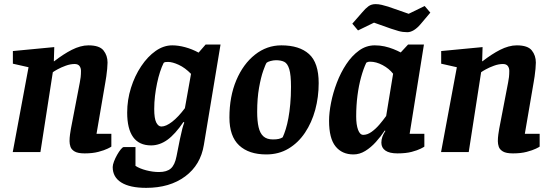

<svg xmlns="http://www.w3.org/2000/svg" viewBox="-20 -731 2656 923"><path d="M387 6.4Q354.1 6.4 338.7 -2.9Q323.3 -12.1 318.8 -25.4Q314.3 -38.8 314.3 -52.3Q314.3 -68.4 316.6 -84.9Q319 -101.4 320.8 -111.7L363.6 -334.2Q366.3 -346.7 367.8 -360.4Q369.3 -374.1 369.3 -390Q369.3 -404.3 362.1 -413.8Q354.8 -423.3 338.7 -423.3Q318.2 -423.3 295.8 -415.1Q273.5 -407 256.7 -397.7Q240 -388.5 233.9 -383.8L174.3 0H41.3L117.2 -407.8L41.9 -424.8V-485.6L240.9 -504.6L238.8 -436.4H240.3Q262 -453.2 283.4 -467.2Q304.9 -481.2 325.2 -491.5Q345.6 -501.9 365.8 -507.4Q386 -513 405.3 -513Q458 -513 477.5 -488.6Q497 -464.3 497 -430.2Q497 -418.6 495.3 -400Q493.5 -381.4 491.1 -364.2Q488.7 -347.1 486.7 -336.9L444 -87.7H515.3V-26.2Q513.3 -24.2 497.1 -16.3Q481 -8.4 453 -1Q425.1 6.4 387 6.4Z M682.8 172.1Q604.4 172.1 563.1 146.3Q521.8 120.6 521.8 72.1Q521.8 61.6 527.9 45.4Q534 29.2 543 13.4Q551.9 -2.4 560.8 -13.2Q569.7 -24.1 575 -24H631.3V66.3Q650.8 79.3 682.8 87.7Q714.8 96 744.1 96Q782 96 801.3 78.9Q820.6 61.9 828.6 20.2Q838.2 -29.7 844.8 -61.4Q851.4 -93.1 856.4 -112Q861.5 -130.8 865.9 -142L862.1 -144.8Q821.8 -85.5 784.5 -58.7Q747.1 -32 706.4 -32Q649 -32 620.2 -71.7Q591.4 -111.4 591.4 -189.8Q591.4 -250.7 609.6 -308.6Q627.8 -366.5 658.8 -412.8Q689.8 -459.1 728.2 -486.1Q766.6 -513 808 -513Q837 -513 870.1 -504.1Q903.2 -495.2 934.7 -478.1L968.6 -517H1040.2L960.1 -34.8Q944.5 62 870.3 117Q796.1 172.1 682.8 172.1ZM755.9 -122.8Q777.9 -122.8 807.6 -145.7Q837.2 -168.6 868.8 -210.9L898.3 -375.9Q869.8 -405.3 839.4 -419.3Q808.9 -433.3 788.2 -433.3Q778.1 -433.3 774.2 -432.5Q770.3 -431.7 766.7 -428.6Q757.6 -410.5 749.4 -385.4Q741.2 -360.3 735.1 -331Q728.9 -301.7 725.1 -270Q721.4 -238.4 721.4 -207Q721.4 -161.4 731.2 -142.1Q741.1 -122.8 755.9 -122.8Z M1260.1 11.4Q1176.2 11.4 1129.6 -32.1Q1082.9 -75.6 1082.9 -166.2Q1082.9 -267 1116 -345.3Q1149.1 -423.5 1205.9 -468.3Q1262.6 -513 1332.6 -513Q1419.2 -513 1465.6 -471.1Q1512 -429.3 1512 -331.3Q1512 -264.5 1495.4 -203Q1478.7 -141.6 1446.3 -93.2Q1414 -44.8 1367.1 -16.7Q1320.2 11.4 1260.1 11.4ZM1292 -60.7Q1309 -60.7 1320 -63.2Q1330.9 -65.7 1339 -71Q1346.6 -87.4 1353.7 -110.3Q1360.9 -133.2 1366.4 -163.3Q1372 -193.5 1375.4 -231.1Q1378.9 -268.7 1378.9 -313.8Q1378.9 -371.2 1370.6 -398.5Q1362.3 -425.9 1346.6 -433.7Q1330.8 -441.5 1307.1 -441.5Q1294.6 -441.5 1280.5 -437.7Q1266.4 -433.8 1261.7 -429.3Q1256.8 -422.9 1245.6 -391.4Q1234.3 -359.8 1225.3 -309.1Q1216.3 -258.4 1216.3 -192.9Q1216.3 -149.4 1223.1 -119.8Q1229.9 -90.2 1246.3 -75.5Q1262.7 -60.7 1292 -60.7Z M1679.3 11.4Q1624.3 11.4 1593.1 -27.2Q1561.9 -65.8 1561.9 -150Q1561.9 -188.8 1571.4 -236.8Q1580.8 -284.9 1599.3 -333.4Q1617.8 -381.9 1644.7 -422.5Q1671.6 -463.1 1706 -488Q1740.5 -513 1781.8 -513Q1806 -513 1828.7 -508Q1851.3 -502.9 1871.2 -495Q1891 -487.1 1906.4 -478.9L1941.8 -517H2018L1949.3 -87.7H2020V-26.2Q2018 -24.2 2002.4 -16.3Q1986.8 -8.4 1959.2 -1Q1931.5 6.4 1890.3 6.4Q1852.1 6.4 1832.7 -7.2Q1813.3 -20.7 1813.3 -45.2Q1813.3 -59.6 1818.2 -73.5Q1823.1 -87.4 1832.7 -101.6L1829.7 -103.6Q1811 -75.1 1787.1 -48.6Q1763.2 -22.1 1736 -5.4Q1708.8 11.4 1679.3 11.4ZM1726.3 -82.7Q1746.4 -82.7 1766.5 -97.3Q1786.7 -111.8 1804.6 -132.9Q1822.4 -154 1836.4 -173.4L1869.8 -376.5Q1850.3 -401.5 1819.3 -418Q1788.3 -434.4 1759.7 -434.4Q1753.1 -434.4 1748.8 -433.2Q1744.4 -431.9 1741 -429.8Q1726.9 -400.3 1715.7 -359.4Q1704.5 -318.6 1698.4 -271Q1692.3 -223.4 1692.3 -171Q1692.3 -131.4 1701.3 -107Q1710.2 -82.7 1726.3 -82.7ZM1938 -576.2Q1916.4 -576.2 1896.5 -581.7Q1876.7 -587.2 1860.1 -593L1778 -622.1L1701.1 -584.7L1673.7 -617.2L1720.9 -671.2Q1737 -690.6 1751.3 -700.9Q1765.5 -711.2 1785.8 -711.2Q1799.9 -711.2 1815 -707.6Q1830.1 -704.1 1846.1 -699.1L1944.6 -664.7L2021.5 -702.1L2048.7 -670.3L2001.8 -614.8Q1985.6 -595.7 1969.3 -585.9Q1953 -576.2 1938 -576.2Z M2446 6.4Q2413.1 6.4 2397.7 -2.9Q2382.3 -12.1 2377.8 -25.4Q2373.3 -38.8 2373.3 -52.3Q2373.3 -68.4 2375.6 -84.9Q2378 -101.4 2379.8 -111.7L2422.6 -334.2Q2425.3 -346.7 2426.8 -360.4Q2428.3 -374.1 2428.3 -390Q2428.3 -404.3 2421.1 -413.8Q2413.8 -423.3 2397.7 -423.3Q2377.2 -423.3 2354.8 -415.1Q2332.5 -407 2315.7 -397.7Q2299 -388.5 2292.9 -383.8L2233.3 0H2100.3L2176.2 -407.8L2100.9 -424.8V-485.6L2299.9 -504.6L2297.8 -436.4H2299.3Q2321 -453.2 2342.4 -467.2Q2363.9 -481.2 2384.2 -491.5Q2404.6 -501.9 2424.8 -507.4Q2445 -513 2464.3 -513Q2517 -513 2536.5 -488.6Q2556 -464.3 2556 -430.2Q2556 -418.6 2554.3 -400Q2552.5 -381.4 2550.1 -364.2Q2547.7 -347.1 2545.7 -336.9L2503 -87.7H2574.3V-26.2Q2572.3 -24.2 2556.1 -16.3Q2540 -8.4 2512 -1Q2484.1 6.4 2446 6.4Z"/></svg>

Font: Faustina Light
Style: Italic
Weight: 300
Italic angle: -8°
Designer: Alfonso Garcia
Foundry: http://www.omnibus-type.com
Version: Version 1.200